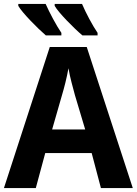

<svg xmlns="http://www.w3.org/2000/svg" viewBox="-20 -956 695 976"><path d="M397 -936H258V-926C278 -891 356 -812 399 -776H476V-789C450 -827 416 -891 397 -936ZM212 -936H73V-926C93 -891 171 -812 213 -776H292V-789C266 -827 232 -891 212 -936ZM493 0H655L421 -717H233L0 0H162L210 -178H446ZM413 -298H245L295 -472C306 -509 319 -558 328 -609C336 -561 351 -510 361 -472Z"/></svg>

Font: Noto Sans Display
Style: Bold
Weight: 700
Designer: Monotype Design Team
Foundry: Monotype Imaging Inc.
Version: Version 1.900